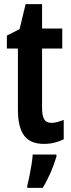

<svg xmlns="http://www.w3.org/2000/svg" viewBox="-20 -681 341 922"><path d="M227 -91Q241 -91 255.5 -95Q270 -99 286 -105V-12Q265 -2 241.5 4Q218 10 191 10Q125 10 95.5 -30.5Q66 -71 66 -154V-448H13V-510L74 -541L103 -661H182V-544H279V-448H182V-161Q182 -126 192 -108.5Q202 -91 227 -91ZM251 71Q240 109 222.5 149Q205 189 185 221H111V209Q116 191 121.5 164Q127 137 131.5 109Q136 81 137 61H251Z"/></svg>

Font: Noto Sans Bengali ExtraCondensed SemiBold
Style: Regular
Weight: 600
Width: 2
Designer: Joana Ranito - Universal Thirst; Jelle Bosma - Monotype Design Team
Foundry: Universal Thirst ehf.
Version: Version 3.000; ttfautohint (v1.8.4.7-5d5b)